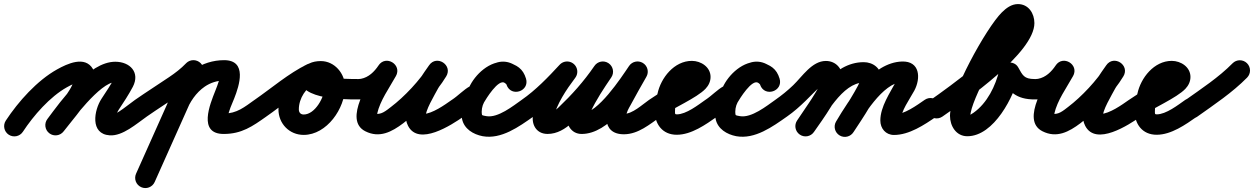

<svg xmlns="http://www.w3.org/2000/svg" viewBox="-71 -613 6211 951"><path d="M42.2 39.8C95.1 -40.7 176.3 -133.9 260.6 -180.9C272.4 -187.5 284.4 -193.7 296.9 -199C302.2 -201.2 307.5 -203.2 313.1 -204.9C316.1 -205.8 325.6 -205.9 322.5 -206.9C296.2 -215.1 302.9 -241.5 296.3 -217.4C279.2 -154.9 205.4 -78.2 163.8 -23.6C146.9 -1.4 151.2 30.3 173.4 47.2C195.6 64.1 227.3 59.8 244.2 37.6C296 -30.5 371.1 -108.2 393.7 -190.6C400.9 -216.8 403.5 -246.9 389.2 -271.4C349.8 -338.9 261.6 -297.1 211.4 -269.1C112.7 -214 19.8 -110 -42.2 -15.8C-57.5 7.5 -51.1 38.9 -27.8 54.2C-4.5 69.5 26.9 63.1 42.2 39.8ZM244.4 37.3C282.4 -13.5 425.8 -206.2 500 -206.2C524.6 -206.2 504.9 -202.2 499.2 -222.1C497.8 -227.2 500.7 -236 497.2 -229.3C497.2 -229.3 497.3 -229.4 497.3 -229.5C497.3 -229.6 497.4 -229.6 497.4 -229.6C477.8 -192.7 454.7 -158.6 431.8 -123.8C394.7 -67.3 373.6 50.7 472.6 57.4C536.5 61.7 605.2 -0.1 656 -35.6C678.8 -51.6 684.4 -83.1 668.4 -106C652.4 -128.8 620.9 -134.4 598 -118.4C569.7 -98.5 503 -41.8 479.4 -43.4C480.4 -43.2 481.3 -43.1 482.3 -42.9C483.7 -42.4 485.2 -41.9 486.6 -41.4C492.6 -38.6 497.3 -34.1 500 -28.1C502.6 -22.5 501.4 -33.3 502.4 -37.3C505.1 -48.2 510 -58.8 516.2 -68.2C540.9 -105.7 565.6 -142.6 586.6 -182.4C586.6 -182.4 586.7 -182.4 586.7 -182.5C586.7 -182.6 586.8 -182.7 586.8 -182.7C624.3 -254.7 572.4 -307.2 500 -307.2C368.4 -307.2 232.2 -114.9 163.6 -23.3C146.9 -0.9 151.4 30.7 173.7 47.4C196.1 64.1 227.7 59.6 244.4 37.3Z M655.8 -35.5C711 -73.9 767.7 -109.8 823.3 -147.4C859.4 -171.8 893.3 -198 923.5 -229.6C942.8 -249.7 942.1 -281.7 921.9 -301C901.8 -320.2 869.8 -319.5 850.5 -299.4C825.3 -273.1 796.8 -251.4 766.7 -231.1C710.7 -193.2 653.7 -157.1 598.2 -118.5C575.3 -102.5 569.6 -71 585.5 -48.2C601.5 -25.3 633 -19.6 655.8 -35.5ZM840.9 -285.1C761.6 -107.6 682.2 69.9 602.9 247.4C591.5 272.9 602.9 302.7 628.4 314.1C653.9 325.5 683.7 314.1 695.1 288.6C774.4 111.1 853.8 -66.4 933.1 -243.9C944.5 -269.3 933.1 -299.2 907.6 -310.6C882.1 -322 852.3 -310.5 840.9 -285.1ZM850.1 -58.8C868.9 -107.5 899.7 -154.2 943.2 -184C971.7 -203.4 1004.5 -214 1039 -214C1047.5 -214 1040.2 -213.2 1036.3 -214.6C1034.8 -215.3 1033.3 -215.9 1031.7 -216.6C1025 -220.6 1020.2 -226.3 1018.1 -233.8C1018 -234 1014.5 -216.7 1013.1 -212C1008.2 -195.4 1001.7 -179.2 995.4 -163.1C969.3 -97.3 907.9 50.5 1037 50.5C1126.4 50.5 1179.6 12.6 1248.1 -35.7C1270.9 -51.8 1276.3 -83.3 1260.3 -106.1C1244.2 -128.9 1212.7 -134.3 1189.9 -118.3C1139.8 -82.9 1102.7 -50.5 1037 -50.5C1036.1 -50.5 1038.9 -50.1 1039.7 -49.8C1046 -47.3 1050.6 -43.5 1054.3 -37.8C1055.1 -36.2 1055.8 -34.7 1056.6 -33.2C1057 -32.1 1057.3 -28.8 1057.4 -29.9C1057.6 -31.5 1057.5 -33.1 1057.8 -34.8C1062.2 -65.9 1077.6 -96.5 1089.2 -125.8C1114.4 -189.3 1155.1 -315 1039 -315C984.3 -315 931.5 -298.2 886.3 -267.4C825.7 -226.1 782 -163 755.9 -95.2C745.8 -69.1 758.8 -39.9 784.8 -29.9C810.9 -19.8 840.1 -32.8 850.1 -58.8Z M1177.5 -48.3C1193.3 -25.3 1224.8 -19.6 1247.7 -35.5C1328.7 -91.5 1407.2 -161 1495.5 -204.1C1525.5 -218.7 1529.7 -248.5 1519 -271.2C1508.2 -293.8 1482.4 -309.3 1452.1 -295.3C1366.8 -255.7 1308.2 -165.3 1308.2 -71.2C1308.2 -0.7 1362.1 55.2 1433.2 55.2C1548 55.2 1638.1 -76.7 1638.1 -182.5C1638.1 -248.6 1586.3 -310.5 1518 -310.5C1477.7 -310.5 1436 -296.5 1421.3 -254.7C1421.3 -254.7 1421.4 -254.8 1421.4 -254.8C1421.4 -254.9 1421.4 -255 1421.4 -255C1373 -119.3 1627 -120.6 1699.9 -120.5C1727.8 -120.5 1750.5 -143 1750.5 -170.9C1750.5 -198.8 1728 -221.5 1700.1 -221.5C1655.4 -221.6 1610.1 -222.7 1565.9 -229.4C1551.3 -231.5 1536.4 -234.3 1522.5 -239.2C1518.5 -240.6 1511.7 -248.7 1511 -244.5C1510.6 -242.3 1514 -241.1 1514.9 -239C1517.2 -234 1517.7 -230.7 1517.4 -225.2C1517.1 -223.8 1516.9 -222.4 1516.6 -221C1516.5 -220.9 1516.5 -220.9 1516.6 -221C1516.6 -221.1 1516.6 -221.2 1516.7 -221.3C1517.9 -224.8 1513.4 -214.6 1510.8 -212C1503.3 -204.5 1507 -209.5 1518 -209.5C1529.9 -209.5 1537.1 -191 1537.1 -182.5C1537.1 -133.5 1490.1 -45.8 1433.2 -45.8C1417.8 -45.8 1409.2 -56 1409.2 -71.2C1409.2 -126.1 1444.8 -180.5 1494.6 -203.7C1524.8 -217.7 1529 -247.8 1518 -270.7C1507.1 -293.7 1481.1 -309.5 1451.2 -294.8C1358 -249.3 1275.6 -177.6 1190.3 -118.5C1167.3 -102.7 1161.6 -71.2 1177.5 -48.3Z M1639.5 -172C1639 -144.1 1661.1 -121.1 1689 -120.5C1704.7 -120.2 1719.8 -120.5 1735.3 -123.4C1800.8 -135.6 1851.6 -178.4 1888 -233C1905.9 -259.9 1892.3 -287.1 1870.2 -300.6C1848.1 -314.1 1817.6 -313.8 1801.9 -285.5C1760.9 -211.8 1627.1 -19.5 1738.1 37C1808.5 72.9 1869.9 40 1926.5 -2.7C2002.7 -60.4 2090 -153.3 2139.2 -234.9C2156.1 -262.8 2144.2 -289.9 2123.5 -303.4C2102.7 -316.8 2073.1 -316.6 2054.5 -289.8C2039.8 -268.6 2024 -247.5 2011.2 -225.1C2011.2 -225.1 2010.9 -224.7 2010.7 -224.3C2010.5 -223.9 2010.3 -223.5 2010.3 -223.5C1976.1 -158.3 1912.5 -63.4 1950 10C1950 10 1950 10 1950 10C1950 10 1950 10 1950 10C2002.6 112.8 2165.6 5.9 2225 -35.6C2247.8 -51.6 2253.4 -83.1 2237.4 -106C2221.4 -128.8 2189.9 -134.4 2167 -118.4C2130.4 -92.7 2071.6 -50.4 2025.3 -48C2024.3 -47.9 2027.2 -47.5 2028.1 -47.1C2029.6 -46.3 2031 -45.5 2032.4 -44.7C2038.9 -39.8 2040.8 -34.3 2040 -36C2040 -36 2040 -36 2040 -36C2040 -36 2040 -36 2040 -36C2029.4 -56.7 2084.2 -147 2099.7 -176.5C2099.7 -176.5 2099.5 -176.1 2099.3 -175.7C2099.1 -175.3 2098.8 -174.9 2098.8 -174.9C2110.2 -194.8 2124.4 -213.4 2137.5 -232.2C2156.1 -258.9 2143.3 -286.6 2121.7 -300.6C2100 -314.6 2069.6 -315 2052.8 -287.1C2010.1 -216.4 1931.5 -133.2 1865.5 -83.3C1844.3 -67.2 1812.4 -38.5 1783.9 -53C1781.5 -54.3 1790.9 -44.2 1795.6 -38.3C1798.1 -35.3 1796.2 -46 1797.1 -49.8C1811.8 -115.4 1857.3 -177.4 1890.1 -236.5C1905.8 -264.7 1893.3 -291.3 1872.3 -304.1C1851.3 -316.9 1821.9 -315.9 1804 -289C1783 -257.6 1754.9 -229.8 1716.7 -222.6C1708.1 -221 1699.7 -221.3 1691 -221.5C1663.1 -222 1640.1 -199.9 1639.5 -172Z M2153.7 -49.4C2168.9 -26 2200.2 -19.5 2223.6 -34.7C2259.7 -58.3 2326.6 -97.8 2344.2 -137.5C2354.8 -161.5 2392.9 -208.8 2423 -205.8C2423.1 -205.7 2420.9 -206.2 2418.7 -206.6C2416.5 -207 2414.3 -207.4 2414.4 -207.4C2424.8 -204.5 2434.1 -206.5 2437.5 -194.8C2446.7 -163.5 2476.2 -156 2500.7 -164C2525.2 -172 2544.6 -195.5 2533.5 -226.2C2528.4 -240.2 2521.8 -252.4 2511.5 -263.8C2511.5 -263.8 2511.1 -264.3 2510.6 -264.7C2510.2 -265.2 2509.7 -265.7 2509.7 -265.7C2502.6 -272.8 2495.3 -279.5 2487 -285C2487 -285 2487.4 -284.7 2487.9 -284.4C2488.3 -284.1 2488.7 -283.8 2488.7 -283.8C2384 -360 2285.4 -236.8 2238.3 -155.3C2238.3 -155.3 2238.1 -155 2237.9 -154.7C2237.8 -154.4 2237.6 -154.1 2237.6 -154.1C2216.8 -115.8 2208.6 -66.5 2217.6 -23.6C2227.9 25.8 2273.1 52.6 2319.4 61.6C2319.4 61.6 2319.6 61.6 2319.8 61.6C2319.9 61.7 2320.1 61.7 2320.1 61.7C2412.1 78.1 2499.8 14.4 2571 -35.7C2593.9 -51.7 2599.4 -83.2 2583.3 -106C2567.3 -128.9 2535.8 -134.4 2513 -118.3C2470.5 -88.5 2395.2 -27.5 2337.9 -37.7C2337.9 -37.7 2338.1 -37.7 2338.2 -37.6C2338.4 -37.6 2338.6 -37.6 2338.6 -37.6C2330.4 -39.2 2317.2 -40.8 2316.4 -44.4C2312.3 -63.9 2317 -88.6 2326.4 -105.9C2326.4 -105.9 2326.2 -105.6 2326.1 -105.3C2325.9 -105 2325.7 -104.7 2325.7 -104.7C2335 -120.8 2397.9 -225 2429.3 -202.2C2429.3 -202.2 2429.7 -201.9 2430.1 -201.6C2430.6 -201.3 2431 -201 2431 -201C2433.7 -199.2 2436 -196.6 2438.3 -194.3C2438.3 -194.3 2437.8 -194.8 2437.4 -195.3C2436.9 -195.7 2436.5 -196.2 2436.5 -196.2C2438.2 -194.2 2437 -196 2438.5 -191.8C2449.6 -161.2 2478.2 -153.3 2501.7 -161C2525.2 -168.7 2543.6 -191.9 2534.5 -223.2C2519.7 -273.5 2488.2 -291.6 2441.6 -304.6C2441.5 -304.7 2439.4 -305.1 2437.3 -305.5C2435.2 -305.9 2433.1 -306.2 2433 -306.2C2355.8 -314 2281.2 -244.8 2251.8 -178.5C2250.8 -176.1 2258 -186.4 2255.7 -185.2C2227.2 -169.9 2197.2 -138.1 2168.4 -119.3C2145 -104.1 2138.5 -72.8 2153.7 -49.4Z M2500.5 -48.2C2516.4 -25.3 2547.8 -19.6 2570.8 -35.5C2646 -87.6 2713.4 -156.7 2775.1 -223.8C2794 -244.3 2792.7 -276.2 2772.2 -295.1C2751.7 -314 2719.8 -312.7 2700.9 -292.2C2644.2 -230.7 2582.3 -166.4 2513.2 -118.5C2490.3 -102.6 2484.6 -71.2 2500.5 -48.2ZM2697.7 -288.4C2644.6 -218 2593.7 -138.9 2571.1 -52.8C2571.1 -52.8 2571.2 -52.8 2571.2 -52.9C2571.2 -53 2571.2 -53 2571.2 -53C2557.6 -2.1 2582.2 50.2 2640.8 50.4C2688.5 50.6 2728.7 25.5 2763 -5.6C2763 -5.6 2763.2 -5.8 2763.4 -6C2763.6 -6.2 2763.8 -6.4 2763.8 -6.4C2836.7 -75.7 2899.3 -145.9 2956.6 -229.4C2972.4 -252.4 2966.6 -283.8 2943.6 -299.6C2920.6 -315.4 2889.2 -309.6 2873.4 -286.6C2820 -208.8 2761.9 -144 2694.2 -79.6C2694.2 -79.6 2694.4 -79.8 2694.6 -80C2694.8 -80.2 2695 -80.4 2695 -80.4C2681.1 -67.7 2661.4 -50.5 2641.2 -50.6C2640.8 -50.6 2647.1 -49.7 2650.5 -48.1C2661.6 -42.6 2667.5 -22.1 2668.8 -27C2668.8 -27 2668.8 -27 2668.8 -27.1C2668.8 -27.2 2668.9 -27.2 2668.9 -27.2C2687.9 -100.1 2733.3 -168 2778.3 -227.6C2795.1 -249.8 2790.7 -281.5 2768.4 -298.3C2746.2 -315.1 2714.5 -310.7 2697.7 -288.4ZM2873.2 -286.3C2834.3 -228.8 2705.1 -55.3 2749.4 17C2763 39 2784.4 50.5 2810 50.5C2946 50.5 3061.5 -130.4 3128.6 -229.8C3144.2 -252.9 3138.1 -284.3 3114.9 -299.9C3091.8 -315.5 3060.4 -309.4 3044.8 -286.2C3005.6 -228.1 2889.4 -50.5 2810 -50.5C2812.2 -50.2 2814.4 -49.8 2816.5 -49.5C2826.6 -45.7 2831.1 -42.4 2837.2 -33.1C2847.4 -17.3 2838 -29.4 2841 -20.8C2841.1 -21.3 2841.1 -21.9 2841.2 -22.4C2843.7 -34.8 2848.8 -46.7 2854 -58.1C2881.5 -118.3 2919.8 -175 2956.8 -229.7C2972.5 -252.8 2966.4 -284.2 2943.3 -299.8C2920.2 -315.5 2888.8 -309.4 2873.2 -286.3ZM3112.3 -301.7C3088.1 -315.7 3057.2 -307.4 3043.3 -283.3C3016 -236 2989.3 -188.5 2963.4 -140.4C2963.4 -140.4 2963.6 -140.8 2963.8 -141.1C2964 -141.4 2964.1 -141.7 2964.1 -141.7C2924.1 -72.4 2902 53.1 3020.6 52.1C3090.6 51.5 3147.2 2.5 3201.8 -35.5C3224.7 -51.5 3230.4 -82.9 3214.5 -105.8C3198.5 -128.7 3167.1 -134.4 3144.2 -118.5C3109.3 -94.2 3062.3 -49.2 3019.8 -48.9C3018.8 -48.9 3024.3 -46.3 3025.5 -45C3027.7 -42.9 3030 -35.2 3030.3 -38.5C3031.7 -56.4 3042.9 -76.1 3051.6 -91.2C3051.6 -91.2 3051.8 -91.5 3052 -91.9C3052.2 -92.2 3052.3 -92.5 3052.3 -92.5C3077.8 -139.7 3103.9 -186.3 3130.7 -232.8C3144.7 -256.9 3136.4 -287.8 3112.3 -301.7Z M3201.9 -35.6C3260.9 -76.8 3380.1 -127.5 3423.6 -173.4C3438.9 -189.5 3448.5 -209.5 3448.5 -232C3448.5 -280.9 3400.9 -311.5 3356 -311.5C3268.3 -311.5 3202.3 -227.6 3185.6 -148.5C3185.6 -148.4 3185.9 -149.5 3186.2 -150.6C3186.4 -151.7 3186.7 -152.8 3186.7 -152.8C3177.8 -123.8 3171.5 -96.7 3171.5 -66C3171.5 0.8 3209.6 54.5 3281 54.5C3353.6 54.5 3424.1 4.2 3481 -35.6C3503.8 -51.6 3509.4 -83.1 3493.4 -106C3477.4 -128.8 3445.9 -134.4 3423 -118.4C3387.2 -93.3 3327.9 -46.5 3281 -46.5C3270.6 -46.5 3272.5 -51.3 3272.5 -66C3272.5 -86.5 3277.4 -104 3283.3 -123.2C3283.3 -123.3 3283.6 -124.3 3283.9 -125.4C3284.1 -126.4 3284.4 -127.5 3284.4 -127.5C3290.8 -157.7 3318.8 -210.5 3356 -210.5C3358.1 -210.5 3358.3 -209.2 3355.5 -211.8C3352 -215 3349.6 -219.7 3348.4 -224.4C3347.3 -229 3347.5 -232.6 3347.5 -232C3347.6 -233 3347.6 -233.9 3347.7 -234.8C3347.9 -236.7 3348.4 -238.3 3349.1 -240.1C3351.6 -246.9 3325.1 -225.8 3318.7 -222.2C3259.4 -188.7 3200.2 -157.5 3144.1 -118.4C3121.2 -102.5 3115.6 -71 3131.6 -48.1C3147.5 -25.2 3179 -19.6 3201.9 -35.6Z M3409.7 -49.4C3424.9 -26 3456.2 -19.5 3479.6 -34.7C3515.7 -58.3 3582.6 -97.8 3600.2 -137.5C3610.8 -161.5 3648.9 -208.8 3679 -205.8C3679.1 -205.7 3676.9 -206.2 3674.7 -206.6C3672.5 -207 3670.3 -207.4 3670.4 -207.4C3680.8 -204.5 3690.1 -206.5 3693.5 -194.8C3702.7 -163.5 3732.2 -156 3756.7 -164C3781.2 -172 3800.6 -195.5 3789.5 -226.2C3784.4 -240.2 3777.8 -252.4 3767.5 -263.8C3767.5 -263.8 3767.1 -264.3 3766.6 -264.7C3766.2 -265.2 3765.7 -265.7 3765.7 -265.7C3758.6 -272.8 3751.3 -279.5 3743 -285C3743 -285 3743.4 -284.7 3743.9 -284.4C3744.3 -284.1 3744.7 -283.8 3744.7 -283.8C3640 -360 3541.4 -236.8 3494.3 -155.3C3494.3 -155.3 3494.1 -155 3493.9 -154.7C3493.8 -154.4 3493.6 -154.1 3493.6 -154.1C3472.8 -115.8 3464.6 -66.5 3473.6 -23.6C3483.9 25.8 3529.1 52.6 3575.4 61.6C3575.4 61.6 3575.6 61.6 3575.8 61.6C3575.9 61.7 3576.1 61.7 3576.1 61.7C3668.1 78.1 3755.8 14.4 3827 -35.7C3849.9 -51.7 3855.4 -83.2 3839.3 -106C3823.3 -128.9 3791.8 -134.4 3769 -118.3C3726.5 -88.5 3651.2 -27.5 3593.9 -37.7C3593.9 -37.7 3594.1 -37.7 3594.2 -37.6C3594.4 -37.6 3594.6 -37.6 3594.6 -37.6C3586.4 -39.2 3573.2 -40.8 3572.4 -44.4C3568.3 -63.9 3573 -88.6 3582.4 -105.9C3582.4 -105.9 3582.2 -105.6 3582.1 -105.3C3581.9 -105 3581.7 -104.7 3581.7 -104.7C3591 -120.8 3653.9 -225 3685.3 -202.2C3685.3 -202.2 3685.7 -201.9 3686.1 -201.6C3686.6 -201.3 3687 -201 3687 -201C3689.7 -199.2 3692 -196.6 3694.3 -194.3C3694.3 -194.3 3693.8 -194.8 3693.4 -195.3C3692.9 -195.7 3692.5 -196.2 3692.5 -196.2C3694.2 -194.2 3693 -196 3694.5 -191.8C3705.6 -161.2 3734.2 -153.3 3757.7 -161C3781.2 -168.7 3799.6 -191.9 3790.5 -223.2C3775.7 -273.5 3744.2 -291.6 3697.6 -304.6C3697.5 -304.7 3695.4 -305.1 3693.3 -305.5C3691.2 -305.9 3689.1 -306.2 3689 -306.2C3611.8 -314 3537.2 -244.8 3507.8 -178.5C3506.8 -176.1 3514 -186.4 3511.7 -185.2C3483.2 -169.9 3453.2 -138.1 3424.4 -119.3C3401 -104.1 3394.5 -72.8 3409.7 -49.4Z M3756.6 -48.1C3772.5 -25.3 3804 -19.6 3826.9 -35.6C3896.6 -84.2 3945.8 -142.5 4006.3 -199.6C4008.5 -201.7 4017.5 -210.1 4019.6 -210.1C4021.5 -210.1 4015.8 -210.7 4014 -211.5C4001.8 -216.8 4001.7 -225 4001.7 -224C4001.7 -195.1 3903.2 -53.7 3877.6 -16.9C3861.6 6 3867.2 37.5 3890.1 53.4C3913 69.4 3944.5 63.8 3960.4 40.9C4001 -17.3 4102.7 -154.4 4102.7 -224C4102.7 -272.5 4069.6 -311.1 4019.6 -311.1C3950.7 -311.1 3902.6 -233.9 3857.7 -190.8C3830.2 -164.4 3800.5 -140.3 3769.1 -118.4C3746.3 -102.5 3740.6 -71 3756.6 -48.1ZM3960.4 40.9C4015.7 -38.4 4101.3 -204.1 4207.1 -204.1C4210.2 -204.1 4199.5 -205.4 4194.8 -217.9C4193.9 -220.2 4193.3 -227.6 4193.3 -225.1C4193.3 -200.9 4097.9 -53.7 4071.7 -13.6C4056.5 9.8 4063 41.1 4086.4 56.3C4109.8 71.5 4141.1 65 4156.3 41.6C4194.5 -17 4294.3 -159.3 4294.3 -225.1C4294.3 -274.4 4253.7 -305.1 4207.1 -305.1C4050.4 -305.1 3956.3 -129.8 3877.6 -16.9C3861.6 6 3867.2 37.5 3890.1 53.4C3913 69.4 3944.5 63.8 3960.4 40.9ZM4157 40.4C4200.6 -32.7 4300.8 -203.9 4399.8 -207.4C4400.6 -207.4 4394.5 -209.1 4393.4 -209.7C4389.1 -212 4385.5 -215.2 4382.7 -219.2C4379.5 -223.7 4377.9 -228.4 4377.7 -233.8C4377.6 -233.7 4377.6 -233.6 4377.6 -233.5C4377.1 -231.1 4376.4 -228.8 4375.5 -226.5C4373.6 -221.5 4371.2 -216.6 4368.7 -211.9C4337.1 -153 4289.4 -84.3 4289.4 -16.1C4289.4 23.2 4315.9 55.5 4357 55.5C4432.3 55.5 4507 5.7 4566.6 -35.4C4589.6 -51.2 4595.4 -82.6 4579.6 -105.6C4563.8 -128.6 4532.4 -134.4 4509.4 -118.6C4469.8 -91.4 4407.7 -45.5 4357 -45.5C4354.9 -45.5 4364.3 -45 4369.7 -42.6C4377.4 -39.2 4383.8 -33.2 4387.6 -25.7C4388.5 -23.8 4389.3 -21.7 4389.8 -19.6C4390.2 -18.3 4390.4 -16.1 4390.4 -16.1C4390.4 -62.1 4435.2 -122.3 4457.7 -164.1C4490.5 -225.2 4486.4 -311.6 4396.2 -308.3C4249.2 -303.1 4136.9 -123.1 4070.3 -11.3C4056 12.6 4063.8 43.6 4087.8 57.9C4111.7 72.2 4142.7 64.4 4157 40.4Z M4526.6 -48.1C4542.5 -25.3 4574 -19.6 4596.9 -35.6C4713.7 -116.9 5052.5 -351.1 5052.5 -498.6C5052.5 -546.7 5023.4 -592.8 4970.9 -592.8C4938.7 -592.8 4912.3 -572.6 4890.8 -551.2C4813.3 -474 4634.4 -149.1 4634.4 -39.6C4634.4 10.5 4664.6 61.8 4720.2 61.8C4853 61.8 4952.3 -136.8 4977.2 -243.6C4982 -264.4 4953.5 -270.3 4926.3 -266.3C4899.2 -262.4 4873.5 -248.6 4884.1 -230C4925.3 -157.8 4963.4 -120.5 5054 -120.5C5081.9 -120.5 5104.5 -143.1 5104.5 -171C5104.5 -198.9 5081.9 -221.5 5054 -221.5C5000.2 -221.5 4994.2 -240.7 4971.9 -280C4961.3 -298.6 4940.4 -305.6 4921 -302.8C4901.6 -300 4883.7 -287.3 4878.8 -266.4C4860.6 -188 4818.6 -101.9 4750.9 -54.5C4744.2 -49.8 4728.9 -39.2 4720.2 -39.2C4716.8 -39.2 4727 -38.2 4730 -36.7C4741 -31 4735.4 -26 4735.4 -39.6C4735.4 -114 4897.1 -402.6 4948.3 -464.2C4957.1 -474.8 4963.3 -481.5 4973.5 -489.9C4975 -491 4976.6 -492 4978.1 -493C4975.6 -492.6 4973.3 -492.2 4970.9 -491.8C4973.8 -491.8 4965.1 -492.5 4962.4 -493.5C4952.9 -497.4 4951.5 -509 4951.5 -498.6C4951.5 -413.6 4616.6 -172.3 4539.1 -118.4C4516.3 -102.5 4510.6 -71 4526.6 -48.1Z M4993.5 -172C4993 -144.1 5015.1 -121.1 5043 -120.5C5058.7 -120.2 5073.8 -120.5 5089.3 -123.4C5154.8 -135.6 5205.6 -178.4 5242 -233C5259.9 -259.9 5246.3 -287.1 5224.2 -300.6C5202.1 -314.1 5171.6 -313.8 5155.9 -285.5C5114.9 -211.8 4981.1 -19.5 5092.1 37C5162.5 72.9 5223.9 40 5280.5 -2.7C5356.7 -60.4 5444 -153.3 5493.2 -234.9C5510.1 -262.8 5498.2 -289.9 5477.5 -303.4C5456.7 -316.8 5427.1 -316.6 5408.5 -289.8C5393.8 -268.6 5378 -247.5 5365.2 -225.1C5365.2 -225.1 5364.9 -224.7 5364.7 -224.3C5364.5 -223.9 5364.3 -223.5 5364.3 -223.5C5330.1 -158.3 5266.5 -63.4 5304 10C5304 10 5304 10 5304 10C5304 10 5304 10 5304 10C5356.6 112.8 5519.6 5.9 5579 -35.6C5601.8 -51.6 5607.4 -83.1 5591.4 -106C5575.4 -128.8 5543.9 -134.4 5521 -118.4C5484.4 -92.7 5425.6 -50.4 5379.3 -48C5378.3 -47.9 5381.2 -47.5 5382.1 -47.1C5383.6 -46.3 5385 -45.5 5386.4 -44.7C5392.9 -39.8 5394.8 -34.3 5394 -36C5394 -36 5394 -36 5394 -36C5394 -36 5394 -36 5394 -36C5383.4 -56.7 5438.2 -147 5453.7 -176.5C5453.7 -176.5 5453.5 -176.1 5453.3 -175.7C5453.1 -175.3 5452.8 -174.9 5452.8 -174.9C5464.2 -194.8 5478.4 -213.4 5491.5 -232.2C5510.1 -258.9 5497.3 -286.6 5475.7 -300.6C5454 -314.6 5423.6 -315 5406.8 -287.1C5364.1 -216.4 5285.5 -133.2 5219.5 -83.3C5198.3 -67.2 5166.4 -38.5 5137.9 -53C5135.5 -54.3 5144.9 -44.2 5149.6 -38.3C5152.1 -35.3 5150.2 -46 5151.1 -49.8C5165.8 -115.4 5211.3 -177.4 5244.1 -236.5C5259.8 -264.7 5247.3 -291.3 5226.3 -304.1C5205.3 -316.9 5175.9 -315.9 5158 -289C5137 -257.6 5108.9 -229.8 5070.7 -222.6C5062.1 -221 5053.7 -221.3 5045 -221.5C5017.1 -222 4994.1 -199.9 4993.5 -172Z M5578.9 -35.6C5637.9 -76.8 5757.1 -127.5 5800.6 -173.4C5815.9 -189.5 5825.5 -209.5 5825.5 -232C5825.5 -280.9 5777.9 -311.5 5733 -311.5C5645.3 -311.5 5579.3 -227.6 5562.6 -148.5C5562.6 -148.4 5562.9 -149.5 5563.2 -150.6C5563.4 -151.7 5563.7 -152.8 5563.7 -152.8C5554.8 -123.8 5548.5 -96.7 5548.5 -66C5548.5 0.8 5586.6 54.5 5658 54.5C5730.6 54.5 5801.1 4.2 5858 -35.6C5880.8 -51.6 5886.4 -83.1 5870.4 -106C5854.4 -128.8 5822.9 -134.4 5800 -118.4C5764.2 -93.3 5704.9 -46.5 5658 -46.5C5647.6 -46.5 5649.5 -51.3 5649.5 -66C5649.5 -86.5 5654.4 -104 5660.3 -123.2C5660.3 -123.3 5660.6 -124.3 5660.9 -125.4C5661.1 -126.4 5661.4 -127.5 5661.4 -127.5C5667.8 -157.7 5695.8 -210.5 5733 -210.5C5735.1 -210.5 5735.3 -209.2 5732.5 -211.8C5729 -215 5726.6 -219.7 5725.4 -224.4C5724.3 -229 5724.5 -232.6 5724.5 -232C5724.6 -233 5724.6 -233.9 5724.7 -234.8C5724.9 -236.7 5725.4 -238.3 5726.1 -240.1C5728.6 -246.9 5702.1 -225.8 5695.7 -222.2C5636.4 -188.7 5577.2 -157.5 5521.1 -118.4C5498.2 -102.5 5492.6 -71 5508.6 -48.1C5524.5 -25.2 5556 -19.6 5578.9 -35.6Z M5787.8 -46.4C5804 -23.7 5835.5 -18.3 5858.3 -34.5C5942.9 -94.6 6033 -154.4 6106 -228.6C6125.6 -248.5 6125.3 -280.4 6105.4 -300C6085.5 -319.6 6053.6 -319.3 6034 -299.4C5965.3 -229.6 5879.4 -173.5 5799.7 -116.8C5777 -100.7 5771.7 -69.1 5787.8 -46.4Z"/></svg>

Font: FRB American Cursive Guidelines Ultra
Style: Bold Italic
Weight: 1000
Italic angle: -25°
Version: Version 2.0;Modular Font Editor K font №1